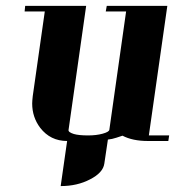

<svg xmlns="http://www.w3.org/2000/svg" viewBox="-20 -481 597 655"><path d="M64 -441.9 65.9 -460.9H273.9L213.9 -38.1Q212.9 -34.2 217.5 -30.5Q222.2 -26.9 231.9 -23.9Q248.5 -19 280.8 -19Q308.6 -19 330.1 -24.9Q351.6 -30.8 353 -38.1L410.2 -441.9H340.8L344.2 -460.9H550.8L487.8 -19H557.1L554.2 0H484.9Q432.1 0 397.9 -18.1L377 -11.2Q362.3 -6.3 348.1 -4.9L335.9 77.1Q331.5 108.4 287.1 130.9Q243.7 153.8 187 153.8L209 0Q151.9 0 117.2 -44.9Q89.8 -81.1 89.8 -127.9Q89.8 -136.2 91.8 -153.8L132.8 -441.9Z"/></svg>

Font: Hjet
Style: Italic
Weight: 400
Designer: T. Christopher White
Version: Version 1.2